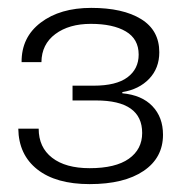

<svg xmlns="http://www.w3.org/2000/svg" viewBox="-20 -783 450 482"><path d="M205.1 -320.8Q120.6 -320.8 73.7 -357.7Q26.9 -394.5 25.9 -460H77.1Q77.1 -413.1 110.8 -387Q144.5 -360.8 205.1 -360.8Q270 -360.8 303.5 -384.5Q336.9 -408.2 336.9 -449.2Q336.9 -530.8 221.2 -530.8H162.1V-567.9H214.8Q272 -567.9 300 -588.9Q328.1 -609.9 328.1 -646Q328.1 -685.1 295.9 -704.1Q263.7 -723.1 208 -723.1Q153.3 -723.1 118.9 -697.5Q84.5 -671.9 84 -627H34.2Q33.7 -689.5 82.3 -726.3Q130.9 -763.2 209 -763.2Q288.6 -763.2 334.2 -735.1Q379.9 -707 379.9 -651.9Q379.9 -611.8 354.5 -585.2Q329.1 -558.6 287.1 -551.8V-548.8Q335.9 -544.4 362.5 -516.6Q389.2 -488.8 389.2 -444.8Q389.2 -386.7 340.3 -353.8Q291.5 -320.8 205.1 -320.8Z"/></svg>

Font: Lumene Sans Expanded Light
Style: Regular
Weight: 300
Width: 7
Designer: Deni Anggara
Version: Version 1.003;Glyphs 3.1.2 (3151)